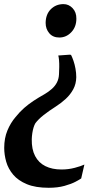

<svg xmlns="http://www.w3.org/2000/svg" viewBox="-26 -769 500 934"><path d="M319.5 -502Q325.5 -490.5 331.5 -473Q337.5 -455.5 341.2 -435Q345 -414.5 345 -393.5Q344.5 -361 330.5 -335Q316.5 -309 293.8 -288Q271 -267 245 -250.5Q212 -229.5 186.5 -209.5Q161 -189.5 146 -169.5Q141 -161 137.2 -148.5Q133.5 -136 131.2 -121.5Q129 -107 128.5 -92Q127.5 -43 144.8 -10Q162 23 194.8 39.2Q227.5 55.5 273.5 55.5Q307.5 55.5 338.2 47.2Q369 39 384.5 31.5L369 99Q363 103.5 342 114.8Q321 126 287.8 135.2Q254.5 144.5 211 144.5Q147 144.5 104.8 127Q62.5 109.5 38.2 80.8Q14 52 4.2 17.8Q-5.5 -16.5 -5.5 -49.5Q-5.5 -97 10 -134.2Q25.5 -171.5 50 -200Q70.5 -225.5 91.8 -244Q113 -262.5 137.2 -278.5Q161.5 -294.5 190 -310.5Q210.5 -322.5 226.2 -336.5Q242 -350.5 251 -368Q260 -385.5 261 -407.5Q262 -425.5 262.2 -443.2Q262.5 -461 261.2 -475.8Q260 -490.5 257.5 -499L313 -503ZM345.5 -678Q345.5 -638.5 321 -612.5Q296.5 -586.5 262.5 -586.5Q231.5 -586.5 213.8 -607.2Q196 -628 196 -657.5Q196.5 -699.5 221.2 -724.2Q246 -749 283 -749Q308.5 -749 327.2 -729.2Q346 -709.5 345.5 -678Z"/></svg>

Font: Merriweather 72pt ExtraBold
Style: Italic
Weight: 800
Italic angle: -7.8°
Version: Version 2.101